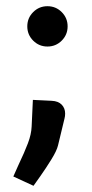

<svg xmlns="http://www.w3.org/2000/svg" viewBox="-20 -418 298 619"><path d="M133 -398Q160 -398 179 -379Q198 -360 198 -333Q198 -306 179 -287Q160 -268 133 -268Q106 -268 87 -287Q68 -306 68 -333Q68 -360 87 -379Q106 -398 133 -398ZM190 -52Q190 -43 188 -36L167 51Q163 68 145 97Q127 126 110 150Q93 174 88 181L23 151L39 115Q59 73 70 44Q81 15 82 -10L86 -96L147 -93Q168 -92 179 -80.5Q190 -69 190 -52Z"/></svg>

Font: Voces
Style: Regular
Weight: 400
Designer: Ana Paula Megda, Pablo Ugerman
Foundry: Ana Paula Megda, Pablo Ugerman
Version: Version 1.100